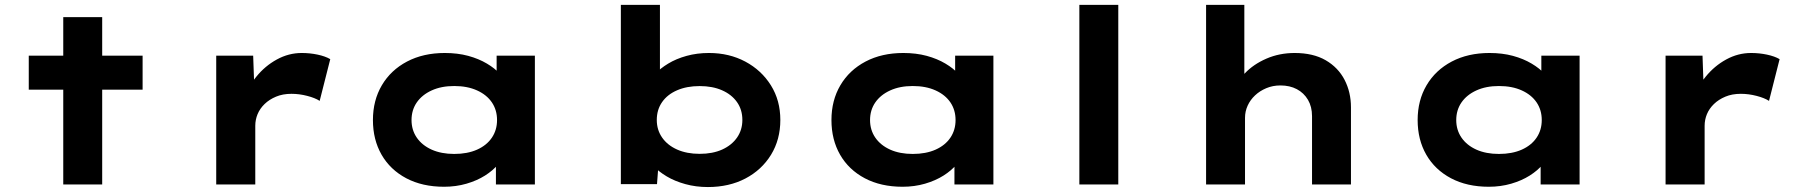

<svg xmlns="http://www.w3.org/2000/svg" viewBox="-20 -760 7450 791"><path d="M240.6 0V-689.3H401V0ZM98.5 -390.6V-530.7H567.5V-390.6Z M870.8 0V-530.7H1023L1029.9 -337.3L983.8 -343.4Q999.4 -399 1035.6 -443.6Q1071.7 -488.3 1120.6 -515Q1169.4 -541.7 1223 -541.7Q1256.6 -541.7 1288.4 -535Q1320.2 -528.3 1340.6 -516.3L1297 -344.4Q1278.1 -356.6 1245.6 -365Q1213.1 -373.5 1180.8 -373.5Q1144.9 -373.5 1117.2 -361.8Q1089.4 -350.2 1070.1 -331.5Q1050.8 -312.8 1041.2 -289.8Q1031.7 -266.7 1031.7 -241.9V0Z M1809.5 9.4Q1720 9.4 1653.8 -25.6Q1587.7 -60.6 1552 -122.6Q1516.4 -184.6 1516.4 -265.3Q1516.4 -346.4 1553.2 -408.8Q1590 -471.2 1657 -506.5Q1723.9 -541.7 1812.5 -541.7Q1865.2 -541.7 1908.9 -529.9Q1952.5 -518 1986 -498Q2019.6 -478.1 2040 -454.9Q2060.3 -431.6 2065.4 -409.1L2026 -405.1V-530.7H2183.6V0H2023.1V-144.4L2056.2 -133.1Q2052.9 -108 2032 -82.8Q2011.1 -57.6 1978.1 -36.7Q1945.2 -15.9 1901.8 -3.2Q1858.4 9.4 1809.5 9.4ZM1851.3 -125.8Q1905.6 -125.8 1945.4 -143.5Q1985.2 -161.3 2006.5 -192.9Q2027.7 -224.5 2027.7 -265.3Q2027.7 -306.7 2006.5 -338.1Q1985.2 -369.5 1945.4 -387.5Q1905.6 -405.6 1851.3 -405.6Q1798.1 -405.6 1758.5 -387.5Q1718.9 -369.5 1697.1 -338.1Q1675.4 -306.7 1675.4 -265.3Q1675.4 -224.5 1697.1 -192.9Q1718.9 -161.3 1758.5 -143.5Q1798.1 -125.8 1851.3 -125.8Z M2896.3 10.6Q2847.2 10.6 2803.4 -1.5Q2759.7 -13.6 2726.9 -33.2Q2694 -52.8 2672.4 -75.8Q2650.7 -98.7 2645.3 -120.4L2695.9 -123.5L2686.7 -1.3H2537.8V-740H2698.8V-404.4L2650.2 -408.3Q2656.7 -431.6 2678.2 -454.7Q2699.7 -477.9 2732.7 -497.9Q2765.6 -517.9 2808.6 -529.8Q2851.6 -541.7 2900.7 -541.7Q2984 -541.7 3050.6 -506.2Q3117.1 -470.6 3156 -408.4Q3194.8 -346.3 3194.8 -265.7Q3194.8 -185 3156.5 -122.4Q3118.1 -59.9 3050.9 -24.6Q2983.6 10.6 2896.3 10.6ZM2862.6 -126.2Q2915.9 -126.2 2955.2 -143.9Q2994.5 -161.7 3016.5 -193.3Q3038.4 -224.9 3038.4 -265.7Q3038.4 -308.1 3016.2 -339.5Q2993.9 -370.9 2954.6 -388.1Q2915.3 -405.4 2862.6 -405.4Q2809.4 -405.4 2769.6 -388.1Q2729.7 -370.9 2707.8 -339.5Q2685.8 -308.1 2685.8 -265.7Q2685.8 -224.9 2707.8 -193.3Q2729.7 -161.7 2769.6 -143.9Q2809.4 -126.2 2862.6 -126.2Z M3698.5 9.4Q3609 9.4 3542.8 -25.6Q3476.7 -60.6 3441 -122.6Q3405.4 -184.6 3405.4 -265.3Q3405.4 -346.4 3442.2 -408.8Q3479 -471.2 3546 -506.5Q3612.9 -541.7 3701.5 -541.7Q3754.2 -541.7 3797.9 -529.9Q3841.5 -518 3875 -498Q3908.6 -478.1 3929 -454.9Q3949.3 -431.6 3954.4 -409.1L3915 -405.1V-530.7H4072.6V0H3912.1V-144.4L3945.2 -133.1Q3941.9 -108 3921 -82.8Q3900.1 -57.6 3867.1 -36.7Q3834.2 -15.9 3790.8 -3.2Q3747.4 9.4 3698.5 9.4ZM3740.3 -125.8Q3794.6 -125.8 3834.4 -143.5Q3874.2 -161.3 3895.5 -192.9Q3916.7 -224.5 3916.7 -265.3Q3916.7 -306.7 3895.5 -338.1Q3874.2 -369.5 3834.4 -387.5Q3794.6 -405.6 3740.3 -405.6Q3687.1 -405.6 3647.5 -387.5Q3607.9 -369.5 3586.1 -338.1Q3564.4 -306.7 3564.4 -265.3Q3564.4 -224.5 3586.1 -192.9Q3607.9 -161.3 3647.5 -143.5Q3687.1 -125.8 3740.3 -125.8Z M4426.7 0V-740H4587.1V0Z M4948.8 0V-740H5106.4V-390.7L5060.9 -376.4Q5072.7 -420.3 5108.4 -457.8Q5144 -495.3 5197.5 -518.5Q5251 -541.7 5313.7 -541.7Q5389.7 -541.7 5441.4 -511.9Q5493 -482 5519.4 -431Q5545.7 -380 5545.7 -317.7V0H5385.3V-281.5Q5385.3 -320.3 5368.6 -348.7Q5351.9 -377.1 5322.8 -392.6Q5293.7 -408 5255 -408Q5223.6 -408 5196.8 -396.7Q5170 -385.4 5150.5 -367Q5130.9 -348.6 5120.1 -324.9Q5109.2 -301.1 5109.2 -274.5V0H5029.5Q4992.2 0 4972 0Q4951.8 0 4948.8 0Z M6113.5 9.4Q6024 9.4 5957.8 -25.6Q5891.7 -60.6 5856 -122.6Q5820.4 -184.6 5820.4 -265.3Q5820.4 -346.4 5857.2 -408.8Q5894 -471.2 5961 -506.5Q6027.9 -541.7 6116.5 -541.7Q6169.2 -541.7 6212.9 -529.9Q6256.5 -518 6290 -498Q6323.6 -478.1 6344 -454.9Q6364.3 -431.6 6369.4 -409.1L6330 -405.1V-530.7H6487.6V0H6327.1V-144.4L6360.2 -133.1Q6356.9 -108 6336 -82.8Q6315.1 -57.6 6282.1 -36.7Q6249.2 -15.9 6205.8 -3.2Q6162.4 9.4 6113.5 9.4ZM6155.3 -125.8Q6209.6 -125.8 6249.4 -143.5Q6289.2 -161.3 6310.5 -192.9Q6331.7 -224.5 6331.7 -265.3Q6331.7 -306.7 6310.5 -338.1Q6289.2 -369.5 6249.4 -387.5Q6209.6 -405.6 6155.3 -405.6Q6102.1 -405.6 6062.5 -387.5Q6022.9 -369.5 6001.1 -338.1Q5979.4 -306.7 5979.4 -265.3Q5979.4 -224.5 6001.1 -192.9Q6022.9 -161.3 6062.5 -143.5Q6102.1 -125.8 6155.3 -125.8Z M6841.8 0V-530.7H6994L7000.9 -337.3L6954.8 -343.4Q6970.4 -399 7006.6 -443.6Q7042.7 -488.3 7091.6 -515Q7140.4 -541.7 7194 -541.7Q7227.6 -541.7 7259.4 -535Q7291.2 -528.3 7311.6 -516.3L7268 -344.4Q7249.1 -356.6 7216.6 -365Q7184.1 -373.5 7151.8 -373.5Q7115.9 -373.5 7088.2 -361.8Q7060.4 -350.2 7041.1 -331.5Q7021.8 -312.8 7012.2 -289.8Q7002.7 -266.7 7002.7 -241.9V0Z"/></svg>

Font: Lexend Tera
Style: Regular
Weight: 400
Designer: Bonnie Shaver-Troup, Thomas Jockin
Foundry: Lexend
Version: Version 1.007